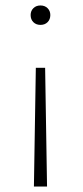

<svg xmlns="http://www.w3.org/2000/svg" viewBox="-20 -487 303 702"><path d="M145 -239 152 195H104L111 -239ZM128 -467Q144 -467 154 -457Q164 -447 164 -432Q164 -416 154 -406Q144 -396 128 -396Q112 -396 102 -406Q92 -416 92 -432Q92 -447 102 -457Q112 -467 128 -467Z"/></svg>

Font: Ysabeau Office ExtraLight
Style: Regular
Weight: 250
Designer: Christian Thalmann (Catharsis Fonts)
Version: Version 2.001;gftools[0.9.30]; featfreeze: tnum,lnum,ss02